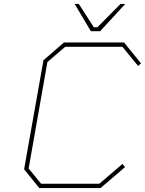

<svg xmlns="http://www.w3.org/2000/svg" viewBox="-20 -952 734 972"><path d="M440 -794 358 -932H379L455 -814H473L590 -932H614L487 -794ZM179 0 102 -95 200 -647 304 -737H608L694 -631L679 -618L600 -715H310L220 -638L125 -99L188 -22H483L600 -122L613 -106L489 0Z"/></svg>

Font: Tomorrow Thin
Style: Italic
Weight: 250
Italic angle: -10°
Designer: Tony de Marco, Monica Rizzolli
Foundry: Just in Type
Version: Version 2.002